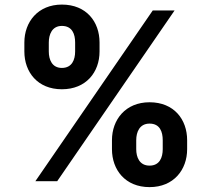

<svg xmlns="http://www.w3.org/2000/svg" viewBox="-20 -772 899 818"><path d="M457 -174.7V-136.4C457 -49 513.1 25.2 617.2 25.2C720.2 25.2 777.3 -49 777.3 -136.4V-174.7C777.3 -262.8 721.6 -336.3 617.2 -336.3C514.6 -336.3 457 -262.1 457 -174.7ZM83.8 -552.6C83.8 -465.2 139.9 -391.7 243.6 -391.7C346.9 -391.7 404.1 -464.5 404.1 -552.6V-590.9C404.1 -679 348.4 -752.5 243.6 -752.5C142 -752.5 83.8 -679 83.8 -590.9ZM130.7 0H223.7L723.7 -727.3H630.7ZM187.9 -552.6V-590.9C187.9 -624.6 201.3 -661.6 243.6 -661.6C288.4 -661.6 300.1 -625.7 300.1 -590.9V-552.6C300.1 -517.8 286.9 -482.6 243.6 -482.6C201.7 -482.6 187.9 -517.8 187.9 -552.6ZM560.4 -136.4V-174.7C560.4 -209.5 574.6 -245.4 617.2 -245.4C661.9 -245.4 673.3 -209.5 673.3 -174.7V-136.4C673.3 -101.6 660.5 -66.4 617.2 -66.4C573.9 -66.4 560.4 -102.6 560.4 -136.4Z"/></svg>

Font: Magic Ui Pro
Style: Bold
Weight: 700
Designer: Stefan Endress, Andreas Faust
Version: Version 1.000;FEAKit 1.0